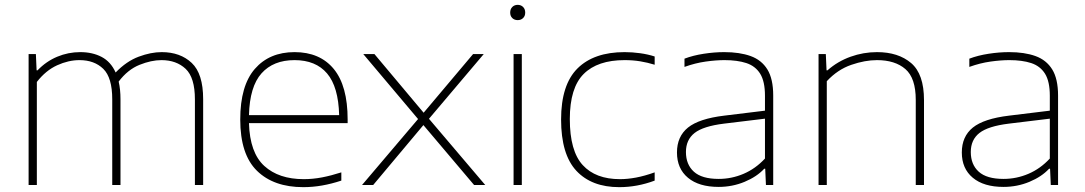

<svg xmlns="http://www.w3.org/2000/svg" viewBox="-20 -763 4474 792"><path d="M98 0V-540H128L131 -473H135Q170.5 -510 216 -529Q261.5 -548 311 -548Q361.5 -548 399.2 -528.2Q437 -508.5 457 -464Q502 -510.5 552.2 -529.2Q602.5 -548 647 -548Q723.5 -548 770.8 -503.5Q818 -459 818 -354V0H784V-353Q784 -443 745.8 -479Q707.5 -515 646 -515Q604 -515 555.5 -495.5Q507 -476 469.5 -426.5Q477 -394.5 477 -354V0H443V-353Q443 -443 406 -479Q369 -515 308 -515Q262.5 -515 215.8 -493.8Q169 -472.5 132 -425V0Z M1231 9Q1109 9 1040 -58.5Q971 -126 971 -270Q971 -409.5 1031.2 -478.8Q1091.5 -548 1195 -548Q1299.5 -548 1356.8 -478.5Q1414 -409 1414 -270V-255H1007Q1010.5 -133 1070.2 -78.5Q1130 -24 1233 -24Q1270 -24 1308 -31.2Q1346 -38.5 1388 -52V-18Q1347 -4.5 1308.5 2.2Q1270 9 1231 9ZM1195 -515Q1107.5 -515 1058.8 -460.5Q1010 -406 1007 -288H1379Q1376 -405 1329.2 -460Q1282.5 -515 1195 -515Z M1473.5 0 1704.5 -272 1478.5 -540H1524.5L1727.5 -298L1931.5 -540H1975.5L1749.5 -273L1981.5 0H1935.5L1726.5 -247L1519.5 0Z M2098.5 0V-540H2132.5V0ZM2115.5 -680Q2102 -680 2093.2 -688.5Q2084.5 -697 2084.5 -711Q2084.5 -725.5 2093.2 -734.2Q2102 -743 2115.5 -743Q2129 -743 2137.8 -734.2Q2146.5 -725.5 2146.5 -711Q2146.5 -697 2137.8 -688.5Q2129 -680 2115.5 -680Z M2534.5 9Q2420.5 9 2357.5 -58.5Q2294.5 -126 2294.5 -270Q2294.5 -413.5 2362.2 -480.8Q2430 -548 2556.5 -548Q2588 -548 2620.5 -543.5Q2653 -539 2680.5 -530V-496Q2651.5 -505 2621.2 -510Q2591 -515 2556.5 -515Q2445 -515 2387.8 -458Q2330.5 -401 2330.5 -272Q2330.5 -140 2383.8 -82Q2437 -24 2537.5 -24Q2568.5 -24 2603.5 -30.5Q2638.5 -37 2680.5 -52V-18Q2608.5 9 2534.5 9Z M2944.5 8Q2863 8 2817.8 -29.8Q2772.5 -67.5 2772.5 -134Q2772.5 -200 2818 -236.8Q2863.5 -273.5 2967.5 -286L3135.5 -306.5V-368Q3135.5 -427 3115.8 -458.8Q3096 -490.5 3058.8 -502.8Q3021.5 -515 2968.5 -515Q2933.5 -515 2890.8 -509Q2848 -503 2803.5 -487V-521Q2839 -534.5 2882.8 -541.2Q2926.5 -548 2967.5 -548Q3031 -548 3076.2 -531.8Q3121.5 -515.5 3145.5 -476.5Q3169.5 -437.5 3169.5 -369V0H3139.5L3136.5 -67H3132.5Q3102 -34 3051.5 -13Q3001 8 2944.5 8ZM2809.5 -136Q2809.5 -84.5 2842.2 -54.8Q2875 -25 2944.5 -25Q2998 -25 3047.2 -46Q3096.5 -67 3135.5 -109V-273.5L2966.5 -253Q2881 -242.5 2845.2 -214.5Q2809.5 -186.5 2809.5 -136Z M3356.5 0V-540H3386.5L3389.5 -473H3393.5Q3435.5 -510 3488.5 -529Q3541.5 -548 3597.5 -548Q3685.5 -548 3738.5 -502.8Q3791.5 -457.5 3791.5 -350V0H3757.5V-351Q3757.5 -441 3714.8 -478Q3672 -515 3597.5 -515Q3548 -515 3491.5 -495.5Q3435 -476 3390.5 -428V0Z M4119.5 8Q4038 8 3992.8 -29.8Q3947.5 -67.5 3947.5 -134Q3947.5 -200 3993 -236.8Q4038.5 -273.5 4142.5 -286L4310.5 -306.5V-368Q4310.5 -427 4290.8 -458.8Q4271 -490.5 4233.8 -502.8Q4196.5 -515 4143.5 -515Q4108.5 -515 4065.8 -509Q4023 -503 3978.5 -487V-521Q4014 -534.5 4057.8 -541.2Q4101.5 -548 4142.5 -548Q4206 -548 4251.2 -531.8Q4296.5 -515.5 4320.5 -476.5Q4344.5 -437.5 4344.5 -369V0H4314.5L4311.5 -67H4307.5Q4277 -34 4226.5 -13Q4176 8 4119.5 8ZM3984.5 -136Q3984.5 -84.5 4017.2 -54.8Q4050 -25 4119.5 -25Q4173 -25 4222.2 -46Q4271.5 -67 4310.5 -109V-273.5L4141.5 -253Q4056 -242.5 4020.2 -214.5Q3984.5 -186.5 3984.5 -136Z"/></svg>

Font: Encode Sans Expanded Expanded Thin
Style: Regular
Weight: 100
Width: 7
Designer: Multiple Designers
Foundry: Impallari Type
Version: Version 3.000; ttfautohint (v1.8.3) -l 8 -r 50 -G 200 -x 14 